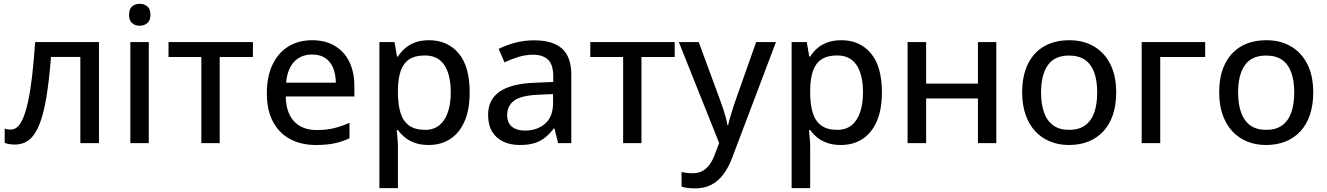

<svg xmlns="http://www.w3.org/2000/svg" viewBox="-20 -762 7062 1022"><path d="M506.8 0H407.7V-459H251.5Q241.7 -334 227.1 -245.4Q212.4 -156.7 190.2 -100.8Q168 -44.9 136.2 -18.8Q104.5 7.3 59.6 7.3Q43.5 7.3 29.3 5.1Q15.1 2.9 4.9 -1.5V-77.6Q12.2 -74.7 20.5 -73.5Q28.8 -72.3 38.1 -72.3Q58.1 -72.3 75 -88.6Q91.8 -105 105.7 -139.9Q119.6 -174.8 131.1 -229.5Q142.6 -284.2 151.4 -361.1Q160.2 -438 167 -538.1H506.8Z M772 -538.1V0H673.8V-538.1ZM723.6 -741.7Q747.1 -741.7 763.9 -728Q780.8 -714.4 780.8 -683.6Q780.8 -652.8 763.9 -638.9Q747.1 -625 723.6 -625Q699.7 -625 683.3 -638.9Q667 -652.8 667 -683.6Q667 -714.4 683.3 -728Q699.7 -741.7 723.6 -741.7Z M1326.2 -458.5H1149.4V0H1051.8V-458.5H877V-538.1H1326.2Z M1641.6 -547.9Q1711.9 -547.9 1762.2 -517.8Q1812.5 -487.8 1839.4 -433.1Q1866.2 -378.4 1866.2 -304.2V-248.5H1501Q1502.4 -162.1 1545.4 -116Q1588.4 -69.8 1666 -69.8Q1717.3 -69.8 1757.3 -79.6Q1797.4 -89.4 1840.3 -108.4V-25.9Q1799.8 -7.3 1759 1.2Q1718.3 9.8 1661.6 9.8Q1583.5 9.8 1524.7 -21.5Q1465.8 -52.7 1433.1 -114Q1400.4 -175.3 1400.4 -265.1Q1400.4 -354 1430.2 -417.2Q1460 -480.5 1514.2 -514.2Q1568.4 -547.9 1641.6 -547.9ZM1641.1 -471.7Q1581.5 -471.7 1545.4 -432.9Q1509.3 -394 1502.9 -321.8H1767.6Q1767.1 -366.2 1753.4 -399.9Q1739.7 -433.6 1712.2 -452.6Q1684.6 -471.7 1641.1 -471.7Z M2264.2 -547.9Q2362.3 -547.9 2421.1 -478.3Q2480 -408.7 2480 -270.5Q2480 -178.7 2452.9 -116.5Q2425.8 -54.2 2376.7 -22.2Q2327.6 9.8 2261.7 9.8Q2220.2 9.8 2189 -1.2Q2157.7 -12.2 2135.5 -30.5Q2113.3 -48.8 2098.1 -69.8H2091.8Q2093.8 -50.8 2095.9 -25.6Q2098.1 -0.5 2098.1 19.5V239.3H1999.5V-538.1H2080.1L2093.3 -460.9H2098.1Q2113.3 -484.9 2135.5 -504.6Q2157.7 -524.4 2189.5 -536.1Q2221.2 -547.9 2264.2 -547.9ZM2241.7 -466.8Q2189.9 -466.8 2158.9 -446.5Q2127.9 -426.3 2113.5 -386.2Q2099.1 -346.2 2098.1 -285.6V-270Q2098.1 -205.6 2111.8 -161.4Q2125.5 -117.2 2157.2 -94Q2189 -70.8 2242.7 -70.8Q2288.6 -70.8 2319.1 -95.7Q2349.6 -120.6 2364.5 -166Q2379.4 -211.4 2379.4 -271.5Q2379.4 -362.8 2345.7 -414.8Q2312 -466.8 2241.7 -466.8Z M2822.8 -547.4Q2922.4 -547.4 2971.7 -503.2Q3021 -459 3021 -363.8V0H2950.7L2931.6 -78.1H2927.7Q2905.3 -48.8 2880.9 -29.3Q2856.4 -9.8 2824.5 0Q2792.5 9.8 2746.6 9.8Q2697.8 9.8 2659.7 -7.8Q2621.6 -25.4 2599.9 -60.8Q2578.1 -96.2 2578.1 -150.9Q2578.1 -232.9 2641.1 -275.4Q2704.1 -317.9 2832 -321.8L2924.8 -325.7V-356Q2924.8 -418.9 2896.7 -444.8Q2868.7 -470.7 2818.4 -470.7Q2776.9 -470.7 2738.8 -458.7Q2700.7 -446.8 2665.5 -430.2L2634.3 -501.5Q2672.4 -521 2720.9 -534.2Q2769.5 -547.4 2822.8 -547.4ZM2923.8 -261.2 2848.6 -257.8Q2755.4 -254.4 2717.5 -226.8Q2679.7 -199.2 2679.7 -149.9Q2679.7 -106.9 2705.6 -86.9Q2731.4 -66.9 2773.9 -66.9Q2839.4 -66.9 2881.6 -103.8Q2923.8 -140.6 2923.8 -212.9Z M3571.3 -458.5H3394.5V0H3296.9V-458.5H3122.1V-538.1H3571.3Z M3593.3 -538.1H3699.2L3813.5 -228Q3822.3 -204.1 3829.8 -181.4Q3837.4 -158.7 3843 -137.5Q3848.6 -116.2 3852.1 -95.7H3855.5Q3861.3 -120.6 3872.1 -156.2Q3882.8 -191.9 3895.5 -228.5L4004.9 -538.1H4110.4L3877.9 76.2Q3858.9 127.4 3831.8 164.3Q3804.7 201.2 3767.6 220.9Q3730.5 240.7 3679.7 240.7Q3656.2 240.7 3638.4 238Q3620.6 235.4 3607.9 231.9V153.8Q3618.7 156.2 3634 158.2Q3649.4 160.2 3666 160.2Q3696.8 160.2 3719 148.2Q3741.2 136.2 3757.1 114.3Q3772.9 92.3 3783.7 63L3808.1 -0.5Z M4458.5 -547.9Q4556.6 -547.9 4615.5 -478.3Q4674.3 -408.7 4674.3 -270.5Q4674.3 -178.7 4647.2 -116.5Q4620.1 -54.2 4571 -22.2Q4522 9.8 4456.1 9.8Q4414.6 9.8 4383.3 -1.2Q4352.1 -12.2 4329.8 -30.5Q4307.6 -48.8 4292.5 -69.8H4286.1Q4288.1 -50.8 4290.3 -25.6Q4292.5 -0.5 4292.5 19.5V239.3H4193.8V-538.1H4274.4L4287.6 -460.9H4292.5Q4307.6 -484.9 4329.8 -504.6Q4352.1 -524.4 4383.8 -536.1Q4415.5 -547.9 4458.5 -547.9ZM4436 -466.8Q4384.3 -466.8 4353.3 -446.5Q4322.3 -426.3 4307.9 -386.2Q4293.5 -346.2 4292.5 -285.6V-270Q4292.5 -205.6 4306.2 -161.4Q4319.8 -117.2 4351.6 -94Q4383.3 -70.8 4437 -70.8Q4482.9 -70.8 4513.4 -95.7Q4543.9 -120.6 4558.8 -166Q4573.7 -211.4 4573.7 -271.5Q4573.7 -362.8 4540 -414.8Q4506.3 -466.8 4436 -466.8Z M4909.7 -538.1V-316.9H5185.5V-538.1H5283.2V0H5185.5V-237.8H4909.7V0H4811V-538.1Z M5921.4 -270Q5921.4 -203.6 5904.1 -151.6Q5886.7 -99.6 5853.8 -63.7Q5820.8 -27.8 5774.4 -9Q5728 9.8 5669.4 9.8Q5614.7 9.8 5569.1 -9Q5523.4 -27.8 5490.2 -63.7Q5457 -99.6 5439 -151.6Q5420.9 -203.6 5420.9 -270Q5420.9 -358.4 5451.2 -420.7Q5481.4 -482.9 5537.8 -515.4Q5594.2 -547.9 5672.4 -547.9Q5746.6 -547.9 5802.7 -515.1Q5858.9 -482.4 5890.1 -420.4Q5921.4 -358.4 5921.4 -270ZM5521.5 -270Q5521.5 -208 5537.4 -163.3Q5553.2 -118.7 5586.2 -94.7Q5619.1 -70.8 5671.4 -70.8Q5722.7 -70.8 5755.9 -94.7Q5789.1 -118.7 5804.7 -163.3Q5820.3 -208 5820.3 -270Q5820.3 -331.5 5804.7 -375.5Q5789.1 -419.4 5756.1 -442.9Q5723.1 -466.3 5670.4 -466.3Q5593.3 -466.3 5557.4 -414.8Q5521.5 -363.3 5521.5 -270Z M6395 -538.1V-458.5H6155.8V0H6057.1V-538.1Z M6970.2 -270Q6970.2 -203.6 6952.9 -151.6Q6935.5 -99.6 6902.6 -63.7Q6869.6 -27.8 6823.2 -9Q6776.9 9.8 6718.3 9.8Q6663.6 9.8 6617.9 -9Q6572.3 -27.8 6539.1 -63.7Q6505.9 -99.6 6487.8 -151.6Q6469.7 -203.6 6469.7 -270Q6469.7 -358.4 6500 -420.7Q6530.3 -482.9 6586.7 -515.4Q6643.1 -547.9 6721.2 -547.9Q6795.4 -547.9 6851.6 -515.1Q6907.7 -482.4 6939 -420.4Q6970.2 -358.4 6970.2 -270ZM6570.3 -270Q6570.3 -208 6586.2 -163.3Q6602.1 -118.7 6635 -94.7Q6668 -70.8 6720.2 -70.8Q6771.5 -70.8 6804.7 -94.7Q6837.9 -118.7 6853.5 -163.3Q6869.1 -208 6869.1 -270Q6869.1 -331.5 6853.5 -375.5Q6837.9 -419.4 6804.9 -442.9Q6772 -466.3 6719.2 -466.3Q6642.1 -466.3 6606.2 -414.8Q6570.3 -363.3 6570.3 -270Z"/></svg>

Font: Open Sans Medium
Style: Regular
Weight: 500
Designer: Monotype Design Team
Foundry: Monotype Imaging Inc.
Version: Version 3.000